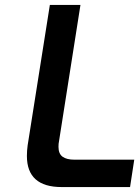

<svg xmlns="http://www.w3.org/2000/svg" viewBox="-20 -758 569 778"><path d="M89 -126Q89 -147 92 -169L182 -738H306L219 -185Q217 -177 217 -163Q217 -135 233.5 -123Q250 -111 281 -111H524L507 0H230Q89 0 89 -126Z"/></svg>

Font: Exo SemiBold
Style: Italic
Weight: 600
Italic angle: -9°
Designer: Natanael Gama
Foundry: Natanael Gama
Version: Version 1.500; ttfautohint (v1.6)